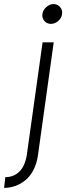

<svg xmlns="http://www.w3.org/2000/svg" viewBox="-90 -708 332 943"><path d="M96.2 56.2Q90.3 96.7 73.7 127.9Q57.1 159.2 33.9 177.7Q10.7 196.3 -15.6 205.6Q-42 214.8 -69.8 214.8L-64 162.1Q-22 162.1 5.9 134Q33.7 106 42 50.8L119.1 -500H173.8ZM118.2 -639.2Q121.1 -658.7 137.5 -673.3Q153.8 -688 172.9 -688Q192.4 -688 205.1 -673.3Q217.8 -658.7 214.8 -639.2Q212.9 -619.6 196.3 -605.2Q179.7 -590.8 160.2 -590.8Q140.1 -590.8 127.9 -605.2Q115.7 -619.6 118.2 -639.2Z"/></svg>

Font: Human Sans Light
Style: Italic
Weight: 300
Italic angle: -8°
Designer: Tim Radville
Foundry: Continuum
Version: Version 1.000;FEAKit 1.0